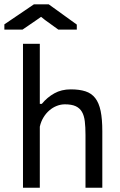

<svg xmlns="http://www.w3.org/2000/svg" viewBox="-39 -877 559 897"><path d="M0 0ZM360.4 0V-247.1Q360.4 -283.2 357.2 -310.1Q354 -336.9 343.8 -354.5Q333.5 -372.1 314.5 -380.9Q295.4 -389.6 264.2 -389.6Q245.1 -389.6 226.3 -382.3Q207.5 -375 191.7 -361.3Q175.8 -347.7 164.1 -328.4Q152.3 -309.1 147 -285.2V0H68.4V-672.4H147V-391.6H156.2Q181.6 -422.4 214.8 -440.9Q248 -459.5 291.5 -459.5Q332 -459.5 360.1 -450.4Q388.2 -441.4 405.8 -418.9Q423.3 -396.5 431.2 -358.6Q439 -320.8 439 -263.7V0ZM119.6 -856.9H188.5L319.8 -762.2V-738.8H233.4L171.9 -783.2L152.8 -798.3L132.8 -784.2L66.4 -738.8H-18.6V-763.2Z"/></svg>

Font: PT Astra Sans
Style: Regular
Weight: 400
Designer: A.Korolkova, I. Chaeva
Foundry: ParaType Ltd
Version: Version 1.001; ttfautohint (v1.6)